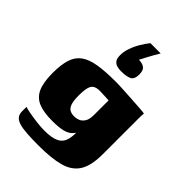

<svg xmlns="http://www.w3.org/2000/svg" viewBox="-229 -778 1006 1006"><g transform="rotate(45 274.5 -275.0)"><path d="M245 122Q195 122 159.5 119.5Q124 117 101.5 110.5Q79 104 68 91Q57 78 57 57Q57 51 57 39Q57 27 57 23Q67 27 93.5 32Q120 37 152.5 41Q185 45 211 45Q268 45 296 30Q324 15 332 -17.5Q340 -50 335 -101L353 -98Q342 -69 326.5 -52Q311 -35 282.5 -27.5Q254 -20 204 -20Q140 -20 101.5 -36Q63 -52 45.5 -91Q28 -130 28 -200Q28 -261 40.5 -300.5Q53 -340 83.5 -362Q114 -384 165.5 -392.5Q217 -401 296 -401Q318 -401 351.5 -399Q385 -397 420 -395Q455 -393 481.5 -391Q508 -389 517 -387Q516 -385 515.5 -374.5Q515 -364 515 -351Q515 -338 515 -322V-83Q515 2 486.5 46Q458 90 399 106Q340 122 245 122ZM268 -118Q285 -118 300.5 -124.5Q316 -131 326.5 -148Q337 -165 337 -199V-305Q330 -305 310 -306.5Q290 -308 270 -308Q247 -308 233.5 -300.5Q220 -293 214 -272.5Q208 -252 208 -212Q208 -174 215 -153.5Q222 -133 235.5 -125.5Q249 -118 268 -118ZM273 -459Q259 -459 244.5 -463Q230 -467 221 -479Q212 -491 212 -515Q212 -541 221.5 -569Q231 -597 247 -624Q263 -651 280 -672H356Q344 -651 335 -635.5Q326 -620 318 -604.5Q310 -589 299 -568Q304 -568 308.5 -567.5Q313 -567 317 -566Q332 -564 343.5 -553.5Q355 -543 355 -514Q355 -478 334 -468.5Q313 -459 273 -459Z"/></g></svg>

Font: Genos Thin ExtraBold
Style: Regular
Weight: 800
Version: Version 1.010